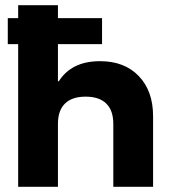

<svg xmlns="http://www.w3.org/2000/svg" viewBox="-20 -720 657 740"><path d="M50 0V-550H10V-650H50V-700H203.3V-650H373.3V-550H203.3V-406.7H206.7Q230.8 -445 270.4 -464.6Q310 -484.2 365.8 -484.2Q460 -484.2 515 -426.7Q570 -369.2 570 -272.5V0H416.7V-242.5Q416.7 -294.2 389.6 -320.8Q362.5 -347.5 310 -347.5Q257.5 -347.5 230.4 -320.8Q203.3 -294.2 203.3 -242.5V0Z"/></svg>

Font: Funnel Display ExtraBold
Style: Regular
Weight: 800
Designer: NORD ID, Kristian Moeller
Foundry: Dicotype
Version: Version 1.000